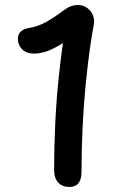

<svg xmlns="http://www.w3.org/2000/svg" viewBox="-20 -731 470 763"><path d="M304 -47Q304 -19 292 -3.5Q280 12 256 12Q228 12 211.5 -5.5Q195 -23 195 -56Q195 -144 199.5 -239.5Q204 -335 214 -429Q221 -497 230 -560Q217 -551 205 -545Q178 -530 156 -524Q134 -518 116 -518Q85 -518 68 -535Q51 -552 51 -577Q51 -594 62 -605Q73 -616 96 -620Q132 -626 164 -644Q196 -662 232 -689Q246 -700 260 -705.5Q274 -711 289 -711Q311 -711 326.5 -699.5Q342 -688 349.5 -670Q357 -652 352 -629Q344 -588 335.5 -525Q327 -462 319.5 -384.5Q312 -307 308 -220.5Q304 -134 304 -47Z"/></svg>

Font: Shantell Sans Light Medium
Style: Regular
Weight: 500
Version: Version 1.008;[ac192a2d6]